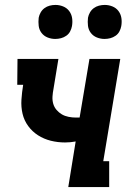

<svg xmlns="http://www.w3.org/2000/svg" viewBox="-20 -759 540 779"><path d="M257 0 287 -185Q276 -183 265.5 -182Q255 -181 244 -181Q214 -181 186 -188Q158 -195 134.5 -210Q111 -225 94.5 -247.5Q78 -270 71.5 -297.5Q65 -325 67 -355Q69 -385 74 -415H50L51 -520H217L197 -398Q194 -383 193 -367.5Q192 -352 196 -338Q200 -324 209.5 -313Q219 -302 231 -295Q243 -288 258 -285Q273 -282 288 -282H303L343 -520H468L399 -105H423V0ZM404 -601Q388 -601 373 -607Q358 -613 348.5 -625.5Q339 -638 337 -654Q335 -670 337 -687Q339 -698 345 -708.5Q351 -719 360.5 -726Q370 -733 381.5 -736Q393 -739 405 -739Q421 -739 436 -733Q451 -727 460.5 -714.5Q470 -702 472.5 -686Q475 -670 472 -653Q470 -642 464.5 -631.5Q459 -621 449 -614Q439 -607 427.5 -604Q416 -601 404 -601ZM204 -601Q188 -601 173 -607Q158 -613 148.5 -625.5Q139 -638 137 -654Q135 -670 137 -687Q139 -698 145 -708.5Q151 -719 160.5 -726Q170 -733 181.5 -736Q193 -739 205 -739Q221 -739 236 -733Q251 -727 260.5 -714.5Q270 -702 272.5 -686Q275 -670 272 -653Q270 -642 264.5 -631.5Q259 -621 249 -614Q239 -607 227.5 -604Q216 -601 204 -601Z"/></svg>

Font: Iosevka Curly Slab Extrabold
Style: Italic
Weight: 800
Italic angle: -9°
Monospace: yes
Designer: Belleve Invis
Foundry: Belleve Invis
Version: Version 22.1.2; ttfautohint (v1.8.4)